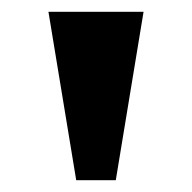

<svg xmlns="http://www.w3.org/2000/svg" viewBox="-20 -734 325 325"><path d="M109 -429 62 -714H223L176 -429Z"/></svg>

Font: Noto Serif Thai ExtraCondensed Black
Style: Regular
Weight: 900
Width: 2
Designer: Monotype Design Team
Foundry: Monotype Imaging Inc.
Version: Version 2.002; ttfautohint (v1.8.4.7-5d5b)